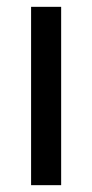

<svg xmlns="http://www.w3.org/2000/svg" viewBox="-20 -542 270 562"><path d="M71 0V-522H159V0Z"/></svg>

Font: YasnoRaleway Medium
Style: Regular
Weight: 500
Designer: Matt McInerney, Pablo Impallari, Rodrigo Fuenzalida
Foundry: Matt McInerney, Pablo Impallari, Rodrigo Fuenzalida
Version: Version 4.026